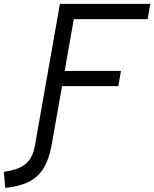

<svg xmlns="http://www.w3.org/2000/svg" viewBox="-133 -713 776 966"><path d="M130.4 -3.9 179.2 -279.8H462.4L475.6 -356H192.4L238.3 -616.7H609.9L623 -693.4H168.5L48.3 -12.2L43.5 16.1C29.3 95.2 -5.9 131.8 -92.3 147.9L-113.3 151.9L-106.9 232.4L-91.8 230.5C47.9 212.4 104 150.9 129.4 2.9Z"/></svg>

Font: Cascadia Mono SemiLight
Style: Italic
Weight: 350
Italic angle: -10°
Monospace: yes
Designer: Aaron Bell
Foundry: Saja Typeworks
Version: Version 2404.023